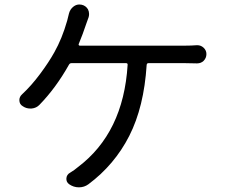

<svg xmlns="http://www.w3.org/2000/svg" viewBox="-20 -803 995 847"><path d="M327.1 -608.4Q326.2 -606.4 327.6 -604Q329.1 -601.6 332 -601.6H796.9Q823.2 -601.6 847.7 -603.5Q848.6 -603.5 850.6 -603.5Q866.2 -603.5 877.9 -592.8Q890.6 -581.1 890.6 -564.5Q890.6 -546.9 877.9 -534.2Q866.2 -523.4 849.6 -523.4Q848.6 -523.4 847.7 -523.4Q818.4 -524.4 796.9 -524.4H634.8Q627.9 -524.4 627 -516.6Q615.2 -331.1 550.3 -203.6Q485.4 -76.2 370.1 9.8Q351.6 23.4 328.1 23.4Q304.7 23.4 285.2 9.8Q271.5 0 272.9 -16.6Q274.4 -33.2 289.1 -41Q308.6 -52.7 323.2 -65.4Q524.4 -216.8 543 -516.6Q543.9 -524.4 536.1 -524.4H294.9Q288.1 -524.4 284.2 -517.6Q226.6 -415 154.3 -340.8Q140.6 -326.2 119.1 -324.2Q116.2 -324.2 113.3 -324.2Q95.7 -324.2 81.1 -334Q65.4 -342.8 65.4 -361.3Q65.4 -376 77.1 -386.7Q118.2 -424.8 156.7 -476.6Q195.3 -528.3 219.7 -572.3Q253.9 -632.8 276.4 -711.9Q281.2 -728.5 284.2 -743.2Q289.1 -762.7 304.7 -774.4Q316.4 -783.2 330.1 -783.2Q335 -783.2 339.8 -782.2Q358.4 -778.3 368.2 -761.7Q373 -752 373 -741.2Q373 -734.4 371.1 -727.5Q367.2 -715.8 362.3 -703.1Q344.7 -650.4 327.1 -608.4Z"/></svg>

Font: Gen Jyuu Gothic P Regular
Style: Regular
Weight: 400
Designer: [Source Han Sans]
Ryoko NISHIZUKA  (kana & ideographs); Paul D. Hunt (Latin, Greek & Cyrillic); Wenlong ZHANG  (bopomofo
Version: Version 1.002.20150607